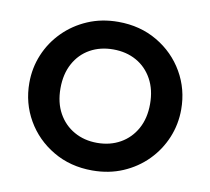

<svg xmlns="http://www.w3.org/2000/svg" viewBox="-64 -582 732 668"><g transform="rotate(10 302.0 -247.5)"><path d="M302 15Q224.5 15 163.8 -20.8Q103 -56.5 68.5 -116.2Q34 -176 34 -247.5Q34 -300.5 53.8 -347.8Q73.5 -395 109.8 -431.5Q146 -468 195 -489Q244 -510 302.5 -510Q380 -510 440.8 -474.2Q501.5 -438.5 536 -378.8Q570.5 -319 570.5 -247.5Q570.5 -195 550.8 -147.5Q531 -100 495 -63.5Q459 -27 410 -6Q361 15 302 15ZM302 -82.5Q348 -82.5 383.8 -102.8Q419.5 -123 440 -160Q460.5 -197 460.5 -247.5Q460.5 -298 440 -335.2Q419.5 -372.5 383.8 -392.5Q348 -412.5 302 -412.5Q256 -412.5 220.2 -392.5Q184.5 -372.5 164.2 -335.2Q144 -298 144 -247.5Q144 -197 164.5 -160Q185 -123 220.8 -102.8Q256.5 -82.5 302 -82.5Z"/></g></svg>

Font: Geologica Cursive
Style: Regular
Weight: 400
Designer: Sindre Bremnes, Frode Helland
Foundry: Monokrom Skriftforlag AS
Version: Version 1.010;gftools[0.9.28]